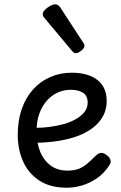

<svg xmlns="http://www.w3.org/2000/svg" viewBox="-20 -859 566 898"><path d="M293 19Q214 19 163 -15Q112 -49 87.5 -105Q63 -161 63 -228Q63 -295 81.5 -348.5Q100 -402 134 -440Q168 -478 214.5 -498.5Q261 -519 316 -519Q365 -519 401.5 -504.5Q438 -490 458.5 -460.5Q479 -431 479 -386Q479 -348 462.5 -317Q446 -286 416 -262.5Q386 -239 345 -223.5Q304 -208 253 -200Q202 -192 145 -191V-261Q178 -261 212.5 -265.5Q247 -270 279 -279Q311 -288 336 -302.5Q361 -317 375.5 -336Q390 -355 390 -379Q390 -411 368.5 -425Q347 -439 311 -439Q278 -439 249.5 -426Q221 -413 198.5 -387.5Q176 -362 163.5 -326Q151 -290 151 -244Q151 -189 168.5 -148Q186 -107 218 -84Q250 -61 295 -61Q325 -61 346 -68.5Q367 -76 385.5 -91.5Q404 -107 426 -129Q441 -144 453.5 -144Q466 -144 480 -133Q494 -122 497 -109.5Q500 -97 490 -84Q465 -46 431 -23.5Q397 -1 361.5 9Q326 19 293 19ZM334 -610Q330 -610 325.5 -613Q321 -616 315 -623L192 -770Q185 -778 182.5 -782.5Q180 -787 180 -794Q180 -803 190.5 -813.5Q201 -824 214.5 -831.5Q228 -839 238 -839Q252 -839 262 -824L369 -660Q374 -653 374.5 -650Q375 -647 375 -644Q375 -634 360 -622Q345 -610 334 -610Z"/></svg>

Font: Playwrite DE Grund
Style: Regular
Weight: 400
Designer: Veronika Burian, José Scaglione
Foundry: TypeTogether
Version: Version 1.002